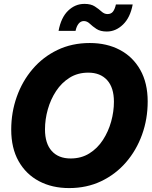

<svg xmlns="http://www.w3.org/2000/svg" viewBox="-20 -962 788 994"><path d="M337.9 11.7Q249.5 11.7 181.9 -24.2Q114.3 -60.1 76.2 -127.7Q38.1 -195.3 38.1 -291Q38.1 -379.9 66.7 -460.7Q95.2 -541.5 148.7 -604.2Q202.1 -667 277.1 -703.1Q352.1 -739.3 444.8 -739.3Q533.2 -739.3 600.6 -703.6Q668 -668 706.3 -600.1Q744.6 -532.2 744.6 -436.5Q744.6 -345.7 715.3 -264.6Q686 -183.6 632.3 -121.6Q578.6 -59.6 503.9 -23.9Q429.2 11.7 337.9 11.7ZM345.7 -141.6Q400.9 -141.6 442.9 -168Q484.9 -194.3 512.9 -237.5Q541 -280.8 555.4 -332.5Q569.8 -384.3 569.8 -435.5Q569.8 -508.3 534.7 -547.1Q499.5 -585.9 437 -585.9Q382.3 -585.9 340.6 -559.8Q298.8 -533.7 270.5 -490.7Q242.2 -447.8 227.5 -395.8Q212.9 -343.8 212.9 -292.5Q212.9 -219.2 247.8 -180.4Q282.7 -141.6 345.7 -141.6ZM533.2 -798.8Q499.5 -798.8 479.2 -812.3Q459 -825.7 444.8 -839.4Q430.7 -853 414.1 -853Q397.9 -853 387 -839.4Q376 -825.7 371.1 -802.2H283.2Q295.9 -871.1 332.5 -906.5Q369.1 -941.9 417 -941.9Q450.7 -941.9 470.9 -928.7Q491.2 -915.5 505.6 -902.3Q520 -889.2 536.6 -889.2Q555.2 -889.2 564.9 -901.9Q574.7 -914.6 580.1 -939H667Q654.3 -871.1 616.9 -835Q579.6 -798.8 533.2 -798.8Z"/></svg>

Font: Inter Display ExtraBold
Style: Italic
Weight: 800
Italic angle: -9.39999°
Designer: Rasmus Andersson
Foundry: rsms
Version: Version 4.000;git-a52131595